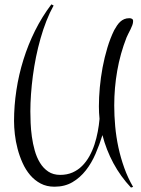

<svg xmlns="http://www.w3.org/2000/svg" viewBox="-20 -677 641 874"><path d="M568.8 -594.2Q575.7 -594.2 580.8 -591.3Q585.9 -588.4 585.9 -581.1Q585.9 -572.3 582.5 -562.7Q579.1 -553.2 574.2 -543.5Q569.3 -533.7 564.5 -524.4Q559.6 -515.1 556.2 -506.8Q527.3 -433.1 513.7 -355.2Q500 -277.3 500 -196.8Q500 -150.4 504.4 -102.1Q508.8 -53.7 519 -6.1Q529.3 41.5 545.7 87.2Q562 132.8 585.9 173.8L576.2 176.8Q528.8 126.5 496.1 65.7Q463.4 4.9 446.3 -62Q433.1 -19 415 22.9Q397 64.9 370.8 98.4Q344.7 131.8 309.8 152.3Q274.9 172.9 228 172.9Q192.4 172.9 165 158.4Q137.7 144 117.2 119.9Q96.7 95.7 82.8 64.7Q68.8 33.7 60.1 0.5Q51.3 -32.7 47.6 -65.7Q43.9 -98.6 43.9 -126Q43.9 -195.8 54.7 -266.6Q65.4 -337.4 86.7 -405.5Q107.9 -473.6 139.6 -537.4Q171.4 -601.1 213.9 -657.2L224.1 -651.9Q206.1 -619.6 191.2 -581.5Q176.3 -543.5 164.6 -502.2Q152.8 -460.9 144 -417.7Q135.3 -374.5 129.6 -331.5Q124 -288.6 121.1 -247.6Q118.2 -206.5 118.2 -169.9Q118.2 -147.5 119.4 -117.4Q120.6 -87.4 125 -55.2Q129.4 -22.9 138.2 8.3Q147 39.6 162.1 64.2Q177.2 88.9 199.7 104Q222.2 119.1 253.9 119.1Q285.2 119.1 310.1 108.2Q335 97.2 354 78.1Q373 59.1 387 33.9Q400.9 8.8 410.2 -19.5Q419.4 -47.9 425 -77.6Q430.7 -107.4 433.1 -135.7Q430.2 -164.1 430.2 -192.9Q430.2 -232.9 434.3 -278.6Q438.5 -324.2 447 -370.1Q455.6 -416 468.8 -459.7Q481.9 -503.4 500 -540Q505.9 -550.8 512.5 -560.5Q519 -570.3 527.1 -577.9Q535.2 -585.4 545.4 -589.8Q555.7 -594.2 568.8 -594.2Z"/></svg>

Font: Montez
Style: Regular
Weight: 400
Designer: Astigmatic (AOETI)
Foundry: Astigmatic (AOETI)
Version: Version 1.001